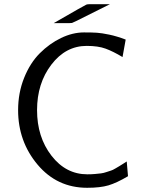

<svg xmlns="http://www.w3.org/2000/svg" viewBox="-20 -870 679 912"><path d="M66 -347Q66 -429 94.5 -500Q123 -571 169 -617Q215 -663 270 -689.5Q325 -716 379 -716Q418 -716 440.5 -714.5Q463 -713 499 -705.5Q535 -698 577 -682L562 -599Q517 -626 481.5 -639Q446 -652 392 -652Q292 -652 224 -563Q156 -474 156 -347Q156 -219 224.5 -130.5Q293 -42 395 -42Q414 -42 431 -43.5Q448 -45 460 -46.5Q472 -48 486.5 -53Q501 -58 508 -60Q515 -62 528.5 -70Q542 -78 545.5 -80Q549 -82 564 -91.5Q579 -101 582 -103L588 -33Q534 -1 495 10.5Q456 22 394 22Q251 22 158.5 -88Q66 -198 66 -347ZM235 -760Q384 -846 390 -848Q395 -850 404 -850H502L344 -771L322 -761L307 -760Z"/></svg>

Font: CMU Sans Serif
Style: Medium
Weight: 500
Version: Version 0.7.0